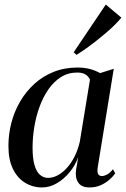

<svg xmlns="http://www.w3.org/2000/svg" viewBox="-20 -812 553 843"><path d="M409 -77Q406 -55.5 411.2 -47.2Q416.5 -39 428 -39Q437.5 -39 450.8 -46.2Q464 -53.5 476 -69L486 -51Q477.5 -38.5 461.5 -24Q445.5 -9.5 423 0.8Q400.5 11 372.5 11Q338 11 323.5 -10.5Q309 -32 314 -66.5L323.5 -122.5Q311 -87 286.5 -56.8Q262 -26.5 230.2 -7.8Q198.5 11 165 11Q123.5 11 89.8 -9.8Q56 -30.5 36.5 -71Q17 -111.5 17 -171Q17 -223 30 -273Q43 -323 68.5 -366.5Q94 -410 131 -443.8Q168 -477.5 215.8 -496.5Q263.5 -515.5 321 -515.5Q350.5 -515.5 374.8 -509Q399 -502.5 419.5 -491L479.5 -510ZM375 -462Q370 -475.5 356 -484.5Q342 -493.5 319 -493.5Q279 -493.5 247.5 -473.5Q216 -453.5 192.5 -419.5Q169 -385.5 153.5 -342.8Q138 -300 130.5 -253.8Q123 -207.5 123 -164Q123 -115.5 131.8 -86.2Q140.5 -57 156 -44Q171.5 -31 191.5 -31Q212 -31 233.2 -42.2Q254.5 -53.5 273.8 -74.8Q293 -96 307.8 -125.5Q322.5 -155 330.5 -190.5ZM303.5 -582.5 444.5 -792 513 -734.5Q499.5 -718.5 482.5 -701.5Q465.5 -684.5 445.2 -667.5Q425 -650.5 403.8 -633.5Q382.5 -616.5 360.2 -600.8Q338 -585 316 -571Z"/></svg>

Font: Merriweather 144pt
Style: Italic
Weight: 400
Italic angle: -7.8°
Version: Version 2.101